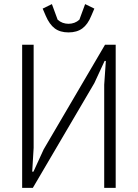

<svg xmlns="http://www.w3.org/2000/svg" viewBox="-20 -916 673 936"><path d="M88 0V-698H144V-195L137 -79H143L193 -188L492 -698H544V0H488V-503L496 -619H490L440 -511L140 0ZM314 -758Q273 -758 247 -777.5Q221 -797 203 -839L188 -874L233 -896L261 -820Q272 -810 285.5 -805Q299 -800 314 -800Q329 -800 342.5 -805Q356 -810 367 -820L395 -896L440 -874L425 -839Q408 -797 381.5 -777.5Q355 -758 314 -758Z"/></svg>

Font: IBM Plex Sans Condensed Light
Style: Regular
Weight: 300
Width: 3
Designer: Mike Abbink, Paul van der Laan, Pieter van Rosmalen
Foundry: Bold Monday
Version: Version 3.201